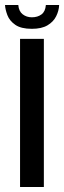

<svg xmlns="http://www.w3.org/2000/svg" viewBox="-30 -746 256 766"><path d="M50 0V-591H145V0ZM97 -631Q54 -631 31 -647Q8 -663 -0.5 -685.5Q-9 -708 -10 -726H43Q45 -701 60.5 -689Q76 -677 97 -677Q120 -677 135.5 -688.5Q151 -700 153 -726H206Q205 -703 194 -681Q183 -659 159.5 -645Q136 -631 97 -631Z"/></svg>

Font: Alumni Sans Thin SemiBold
Style: Regular
Weight: 600
Version: Version 1.018